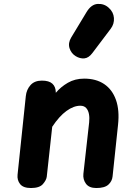

<svg xmlns="http://www.w3.org/2000/svg" viewBox="-20 -947 690 967"><path d="M136 0Q97 0 81.2 -20Q65.5 -40 68.5 -67.5L110 -463Q113.5 -496 133.8 -518.5Q154 -541 191 -541Q227 -541 243.8 -525.5Q260.5 -510 261 -482.5V-479.5Q285.5 -509 321.5 -530Q357.5 -551 404 -551Q464 -551 504.8 -523.5Q545.5 -496 564 -444Q582.5 -392 574.5 -318.5L547 -58.5Q544.5 -34 525.8 -17Q507 0 465 0Q428.5 0 412.8 -21.8Q397 -43.5 400 -71.5L429 -330.5Q431.5 -353.5 428 -372.5Q424.5 -391.5 414 -403Q403.5 -414.5 384.5 -414.5Q351 -414.5 314.8 -388.2Q278.5 -362 243 -308.5L215.5 -57Q213.5 -40 196.2 -20Q179 0 136 0ZM361.5 -664Q338.5 -678 330.2 -704.2Q322 -730.5 338.5 -758L415.5 -885.5Q439.5 -925.5 472.2 -927.2Q505 -929 528 -907.5Q551.5 -886.5 553.8 -856.5Q556 -826.5 537.5 -802L445 -679.5Q426.5 -655 404.8 -653Q383 -651 361.5 -664Z"/></svg>

Font: Edu NSW ACT Cursive
Style: Regular
Weight: 400
Designer: Tina and Corey Anderson, Eben Sorkin, Mirko Velimirovic
Foundry: Sorkin Type Co.
Version: Version 2.000